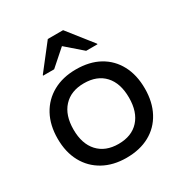

<svg xmlns="http://www.w3.org/2000/svg" viewBox="-169 -843 930 979"><g transform="rotate(-30 296.0 -353.0)"><path d="M295.8 10Q218.3 10 160.4 -22.1Q102.5 -54.2 70.8 -112.5Q39.2 -170.8 39.2 -250Q39.2 -329.2 70.8 -387.5Q102.5 -445.8 160.4 -477.9Q218.3 -510 295.8 -510Q375.8 -510 432.9 -478.3Q490 -446.7 521.2 -388.3Q552.5 -330 552.5 -250Q552.5 -170.8 521.2 -112.1Q490 -53.3 432.5 -21.7Q375 10 295.8 10ZM295.8 -71.7Q373.3 -71.7 416.2 -118.8Q459.2 -165.8 459.2 -250Q459.2 -335 416.2 -381.7Q373.3 -428.3 295.8 -428.3Q219.2 -428.3 175.8 -381.2Q132.5 -334.2 132.5 -250Q132.5 -165.8 175.8 -118.8Q219.2 -71.7 295.8 -71.7ZM135.8 -565.8V-569.2L250 -715.8H340L455.8 -569.2V-565.8H389.2L294.2 -648.3L200.8 -565.8Z"/></g></svg>

Font: Funnel Display Light
Style: Regular
Weight: 400
Version: Version 1.000